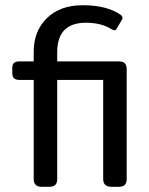

<svg xmlns="http://www.w3.org/2000/svg" viewBox="-20 -715 572 735"><path d="M109 -30V-409H56Q40 -409 33.5 -415.5Q27 -422 27 -438V-453Q27 -468 33.5 -474Q40 -480 56 -480H109V-517Q109 -596 159.5 -645.5Q210 -695 297 -695Q388 -695 441 -659Q449 -653 449 -647Q449 -643 446 -638L427 -606Q423 -599 418 -599Q415 -599 409 -602Q369 -628 309 -628Q199 -628 199 -515V-480H435Q451 -480 458 -472.5Q465 -465 465 -450V-30Q465 -15 458 -7.5Q451 0 435 0H406Q375 0 375 -30V-409H199V-30Q199 -15 192 -7.5Q185 0 169 0H139Q109 0 109 -30Z"/></svg>

Font: Mitr Light
Style: Regular
Weight: 300
Designer: Thanarat Vachiruckul
Foundry: Cadson Demak
Version: Version 1.003